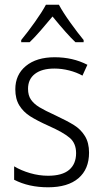

<svg xmlns="http://www.w3.org/2000/svg" viewBox="-20 -785 437 815"><path d="M184 10Q102 10 40 -22V-79Q70 -61 108 -50Q146 -39 184 -39Q244 -39 273.5 -64Q303 -89 303 -135Q303 -176 277 -199Q251 -222 186 -251Q137 -273 108 -291.5Q79 -310 62 -337.5Q45 -365 45 -406Q45 -468 90 -505Q135 -542 212 -542Q289 -542 351 -510L330 -464Q305 -478 273.5 -486Q242 -494 211 -494Q158 -494 128.5 -471.5Q99 -449 99 -408Q99 -380 111.5 -362Q124 -344 147 -330Q170 -316 216 -295Q265 -272 294 -254Q323 -236 340.5 -207.5Q358 -179 358 -137Q358 -67 313 -28.5Q268 10 184 10ZM335 -615V-606H300Q264 -640 203 -715Q180 -687 153 -656Q126 -625 106 -606H70V-615Q98 -649 128.5 -692Q159 -735 175 -765H230Q247 -733 279 -688.5Q311 -644 335 -615Z"/></svg>

Font: Noto Sans UI NarrowLight
Style: Regular
Weight: 300
Width: 4
Designer: Monotype Design Team
Foundry: Monotype Imaging Inc.
Version: Version 1.001